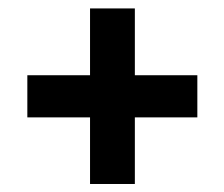

<svg xmlns="http://www.w3.org/2000/svg" viewBox="-20 -544 546 467"><path d="M308 -96.5H199V-523.5H308ZM46.5 -258.5V-361H460V-258.5Z"/></svg>

Font: Anek Latin SemiBold
Style: Regular
Weight: 600
Designer: Yesha Goshar
Foundry: Ek Type
Version: Version 1.003